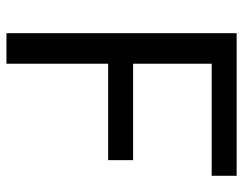

<svg xmlns="http://www.w3.org/2000/svg" viewBox="-99 -652 751 593"><g transform="rotate(90 276.5 -355.5)"><path d="M176.8 -710.9V0H82.5V-710.9ZM474.6 -391.1V-314H156.2V-391.1ZM522.9 -710.9V-633.8H156.2V-710.9Z"/></g></svg>

Font: Vazirmatn
Style: Regular
Weight: 400
Designer: Saber Rastikerdar
Foundry: Saber Rastikerdar
Version: Version 33.003;September 2, 2022;FontCreator 14.0.0.2862 64-